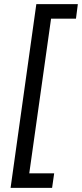

<svg xmlns="http://www.w3.org/2000/svg" viewBox="-20 -765 395 925"><path d="M31 140 155 -745H355L346 -675H226L121 70H241L231 140Z"/></svg>

Font: Plus Jakarta Sans
Style: Italic
Weight: 400
Italic angle: -8°
Designer: Gumpita Rahayu
Foundry: Tokotype
Version: Version 2.006